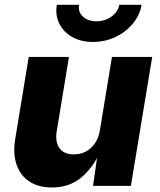

<svg xmlns="http://www.w3.org/2000/svg" viewBox="-20 -787 676 813"><path d="M199.7 6.8Q142.6 6.8 104.2 -18.6Q65.9 -43.9 50 -90.3Q34.2 -136.7 44.4 -198.2L101.6 -545.9H272L220.2 -231.4Q212.9 -185.5 231.9 -159.4Q251 -133.3 293 -133.3Q320.8 -133.3 343.5 -145.3Q366.2 -157.2 381.8 -179.9Q397.5 -202.6 402.8 -234.4L454.1 -545.9H624.5L534.2 0H374L393.6 -137.7H400.9Q370.1 -72.3 320.8 -32.7Q271.5 6.8 199.7 6.8ZM373.5 -609.4Q322.8 -609.4 285.6 -630.4Q248.5 -651.4 231 -687.3Q213.4 -723.1 220.7 -766.6H314.9Q309.6 -737.3 330.8 -717Q352.1 -696.8 388.7 -696.8Q412.6 -696.8 433.3 -706.1Q454.1 -715.3 467.8 -731Q481.4 -746.6 484.9 -766.6H579.6Q572.3 -723.1 542.7 -687.3Q513.2 -651.4 469 -630.4Q424.8 -609.4 373.5 -609.4Z"/></svg>

Font: Inter ExtraBold
Style: Italic
Weight: 800
Italic angle: -9.3988°
Designer: Rasmus Andersson
Foundry: rsms
Version: Version 4.001;git-66647c0bb